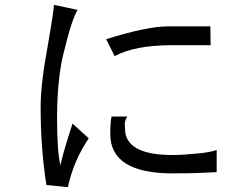

<svg xmlns="http://www.w3.org/2000/svg" viewBox="-20 -765 1040 794"><path d="M203 -745Q203 -722 176 -568Q148 -415 148 -322Q148 -150 172 0L261 9V8Q284 -100 347 -193L280 -254Q239 -129 230 -81Q216 -137 216 -276V-285Q217 -433 240 -533Q277 -688 301 -724ZM454 -533Q539 -578 688 -578H851L850 -656H675Q589 -656 419 -603ZM694 -48Q787 -48 830 -51Q874 -53 876 -53V-145Q851 -135 794 -130Q737 -124 694 -124Q497 -124 497 -233L496 -252Q496 -265 506 -283H441Q436 -254 436 -211Q436 -48 694 -48Z"/></svg>

Font: Sawarabi Gothic
Style: Regular
Weight: 400
Designer: mshio (mshio@users.sourceforge.jp)
Version: Version 20141215